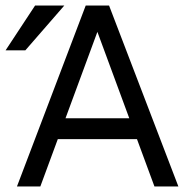

<svg xmlns="http://www.w3.org/2000/svg" viewBox="-20 -670 681 690"><path d="M173 -170V-245H485V-170ZM41 0 288 -650H372L621 0H535L318 -588H342L125 0ZM0 -489 106 -650H211L71 -489Z"/></svg>

Font: Syne
Style: Regular
Weight: 400
Designer: Lucas Descroix
Foundry: Bonjour Monde
Version: Version 2.200